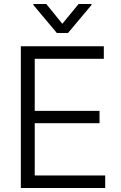

<svg xmlns="http://www.w3.org/2000/svg" viewBox="-20 -938 602 958"><path d="M84 -707H498V-644.5H153.3V-384.8H476.6V-323.2H153.3V-62.5H504.9V0H84ZM291 -819.3 372.1 -918H436.5V-913.1L319.3 -773.4H263.7L146.5 -913.1V-918H210.9Z"/></svg>

Font: Pretendard Std Light
Style: Regular
Weight: 300
Designer: Base glyphs from Inter by Rasmus Andersson; Hangeul glyphs from Noto Sans CJK(Source Han Sans) by Jang Soo-young and Kan
Foundry: Kil Hyung-jin
Version: Version 1.309